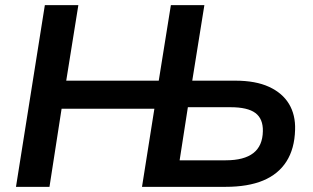

<svg xmlns="http://www.w3.org/2000/svg" viewBox="-20 -725 1213 745"><path d="M42 0 154 -705H284L237 -412H596L643 -705H773L726 -412H893Q972 -412 1024 -388Q1076 -364 1101.5 -321.5Q1127 -279 1125 -221Q1123 -148 1091.5 -98.5Q1060 -49 1001 -24.5Q942 0 855 0H531L579 -303H219L172 0ZM677 -103H856Q927 -103 963 -131Q999 -159 1000 -216Q1001 -264 971 -286.5Q941 -309 874 -309H709Z"/></svg>

Font: Nunito Sans 11pt
Style: Bold Italic
Weight: 700
Italic angle: -9°
Version: Version 3.101;gftools[0.9.27]